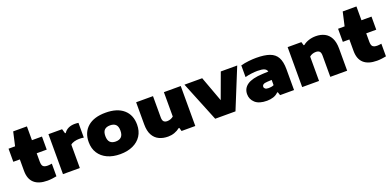

<svg xmlns="http://www.w3.org/2000/svg" viewBox="-2 -1606 5051 2483"><g transform="rotate(-20 2523.5 -364.5)"><path d="M355 11Q235 11 173 -44.8Q111 -100.5 111 -212V-370H21V-550H111L154 -740H343V-550H481V-370H343V-256Q343 -206.5 361.5 -188.8Q380 -171 424 -171Q446.5 -171 481 -177V-3Q456.5 2 421.5 6.5Q386.5 11 355 11Z M570 0V-550H758L776 -488H786Q809.5 -524 847.5 -541.5Q885.5 -559 935 -559Q948.5 -559 962 -557.8Q975.5 -556.5 985 -555V-352Q970 -355 952.8 -356Q935.5 -357 921 -357Q888 -357 854.5 -348Q821 -339 802 -321V0Z M1357 11Q1256.5 11 1181.8 -23.5Q1107 -58 1065.5 -122Q1024 -186 1024 -275Q1024 -408.5 1111 -483.8Q1198 -559 1357 -559Q1516 -559 1603 -483.8Q1690 -408.5 1690 -275Q1690 -186 1648.8 -122Q1607.5 -58 1532.5 -23.5Q1457.5 11 1357 11ZM1357 -163Q1408 -163 1434.5 -190.2Q1461 -217.5 1461 -275Q1461 -333 1434.5 -359Q1408 -385 1357 -385Q1306 -385 1279.5 -359Q1253 -333 1253 -275Q1253 -217.5 1279.5 -190.2Q1306 -163 1357 -163Z M2016 9Q1945.5 9 1891.5 -17.2Q1837.5 -43.5 1807.2 -99.8Q1777 -156 1777 -246V-550H2009V-259Q2009 -215.5 2025.8 -199.2Q2042.5 -183 2073 -183Q2098 -183 2121 -192Q2144 -201 2159 -215V-550H2391V0H2202L2188 -48H2180Q2146.5 -21 2104.2 -6Q2062 9 2016 9Z M2665 0 2442 -550H2686L2814 -201.5L2942 -550H3168L2944 0Z M3376 11Q3268 11 3214.5 -37.2Q3161 -85.5 3161 -156Q3161 -236.5 3227.2 -282.5Q3293.5 -328.5 3438 -335L3519.5 -339Q3511.5 -369 3481.5 -382Q3451.5 -395 3388 -395Q3353 -395 3305.8 -389.2Q3258.5 -383.5 3218 -372V-533Q3269 -546.5 3326.2 -552.8Q3383.5 -559 3430 -559Q3544 -559 3614.5 -533.8Q3685 -508.5 3717.5 -449Q3750 -389.5 3750 -287V0H3558L3543 -45H3533Q3504 -15 3463.2 -2Q3422.5 11 3376 11ZM3390 -175Q3390 -158 3405.2 -147Q3420.5 -136 3452 -136Q3468.5 -136 3487.5 -139Q3506.5 -142 3523 -150V-222L3461 -219Q3421.5 -217 3405.8 -205.5Q3390 -194 3390 -175Z M3862 0V-550H4051L4065 -502H4075Q4107.5 -529 4153 -544Q4198.5 -559 4251 -559Q4318 -559 4370 -532.8Q4422 -506.5 4451.5 -450.2Q4481 -394 4481 -304V0H4249V-291Q4249 -334.5 4232 -350.8Q4215 -367 4182 -367Q4156 -367 4132.5 -358.2Q4109 -349.5 4094 -335V0Z M4890 11Q4770 11 4708 -44.8Q4646 -100.5 4646 -212V-370H4556V-550H4646L4689 -740H4878V-550H5016V-370H4878V-256Q4878 -206.5 4896.5 -188.8Q4915 -171 4959 -171Q4981.5 -171 5016 -177V-3Q4991.5 2 4956.5 6.5Q4921.5 11 4890 11Z"/></g></svg>

Font: Encode Sans Expanded Black
Style: Regular
Weight: 900
Width: 7
Designer: Multiple Designers
Foundry: Impallari Type
Version: Version 3.000; ttfautohint (v1.8.3) -l 8 -r 50 -G 200 -x 14 